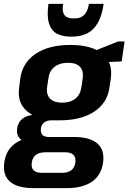

<svg xmlns="http://www.w3.org/2000/svg" viewBox="-44 -782 663 991"><path d="M264 -161Q154 -161 98.5 -205.5Q43 -250 55 -331L61 -379Q73 -460 141 -505Q209 -550 319 -550Q429 -550 484 -505Q539 -460 528 -379L521 -331Q510 -250 442 -205.5Q374 -161 264 -161ZM129 189Q46 189 7.5 155.5Q-31 122 -22 57Q-13 -8 34 -41.5Q81 -75 165 -75H337Q420 -75 458.5 -41.5Q497 -8 488 57Q479 122 431 155.5Q383 189 300 189ZM277 110Q337 110 345 57Q348 31 335 17.5Q322 4 292 4H190Q128 4 120 57Q112 111 175 110ZM122 -45Q81 -45 60.5 -65Q40 -85 44 -118Q49 -152 74.5 -171Q100 -190 143 -190H268L264 -161H221Q198 -161 183.5 -149.5Q169 -138 167 -118Q165 -98 174.5 -86.5Q184 -75 208 -75H252L248 -45ZM277 -252Q319 -252 345 -273Q371 -294 376 -332L383 -378Q388 -417 368.5 -437.5Q349 -458 306 -458Q265 -458 238 -437.5Q211 -417 206 -378L199 -332Q194 -294 214.5 -273Q235 -252 277 -252ZM415 -508 566 -568H599L584 -465L407 -457ZM320 -593Q280 -593 251 -607.5Q222 -622 209.5 -659.5Q197 -697 206 -762H282Q277 -732 283 -715.5Q289 -699 302.5 -693Q316 -687 333 -687H341Q372 -687 390.5 -705Q409 -723 415 -762H491Q482 -700 460 -662.5Q438 -625 404.5 -609Q371 -593 329 -593Z"/></svg>

Font: Pathway Extreme SemiCondensed
Style: Bold Italic
Weight: 700
Width: 4
Italic angle: -8°
Version: Version 1.001;gftools[0.9.26]